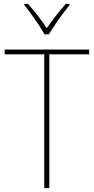

<svg xmlns="http://www.w3.org/2000/svg" viewBox="-20 -1020 483 989"><path d="M234 -51H208V-740H4V-765H439V-740H234ZM209 -843Q197 -865 178.5 -893Q160 -921 140.5 -948Q121 -975 105 -994V-1000H124Q149 -973 175 -939Q201 -905 221 -875Q264 -938 319 -1000H338V-994Q321 -973 301 -946Q281 -919 263 -892Q245 -865 232 -843Z"/></svg>

Font: Noto Sans Tamil UI SemiCondensed Thin
Style: Regular
Weight: 100
Width: 4
Designer: Jelle Bosma - Monotype Design Team
Foundry: Monotype Imaging Inc.
Version: Version 2.004; ttfautohint (v1.8.4.7-5d5b)